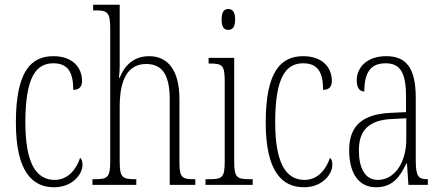

<svg xmlns="http://www.w3.org/2000/svg" viewBox="-20 -780 1863 810"><path d="M208 10C287 10 328 -46 328 -84C328 -100 325 -108 318 -114C303 -69 269 -21 211 -21C131 -21 87 -94 87 -264C87 -458 134 -513 205 -513C268 -513 289 -473 289 -401C311 -401 326 -411 326 -438C326 -498 284 -543 205 -543C111 -543 47 -479 47 -263C47 -58 115 10 208 10Z M370 0H555V-24H551C496 -24 485 -31 485 -99V-330C485 -451 523 -510 597 -510C670 -510 696 -456 696 -360V0H804V-24H797C746 -24 737 -33 737 -98V-361C737 -483 689 -543 609 -543C541 -543 503 -499 485 -452H482C484 -468 485 -486 485 -503V-760H373V-736H387C433 -736 445 -727 445 -661V-100C445 -31 434 -24 379 -24H370Z M943 -654C960 -654 972 -664 972 -698C972 -731 960 -742 943 -742C926 -742 915 -731 915 -698C915 -664 926 -654 943 -654ZM847 0H1046V-24H1033C978 -24 968 -32 968 -100V-536H860V-512H867C920 -512 928 -503 928 -434V-99C928 -31 918 -24 862 -24H847Z M1262 10C1341 10 1382 -46 1382 -84C1382 -100 1379 -108 1372 -114C1357 -69 1323 -21 1265 -21C1185 -21 1141 -94 1141 -264C1141 -458 1188 -513 1259 -513C1322 -513 1343 -473 1343 -401C1365 -401 1380 -411 1380 -438C1380 -498 1338 -543 1259 -543C1165 -543 1101 -479 1101 -263C1101 -58 1169 10 1262 10Z M1566 10C1636 10 1667 -33 1694 -90H1697L1703 0H1785V-24H1783C1745 -24 1734 -35 1734 -105V-367C1734 -496 1692 -543 1609 -543C1532 -543 1485 -499 1485 -441C1485 -411 1496 -394 1517 -394C1517 -476 1545 -513 1607 -513C1670 -513 1693 -471 1693 -371V-307L1630 -304C1511 -299 1453 -251 1453 -147C1453 -41 1499 10 1566 10ZM1574 -21C1519 -21 1494 -72 1494 -146C1494 -227 1533 -274 1635 -278L1694 -281V-191C1694 -95 1645 -21 1574 -21Z"/></svg>

Font: Noto Serif Armenian ExtraCondensed ExtraLight
Style: Regular
Weight: 200
Width: 2
Designer: Monotype Design Team
Foundry: Monotype Imaging Inc.
Version: Version 2.008